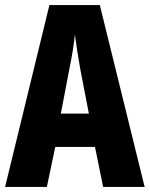

<svg xmlns="http://www.w3.org/2000/svg" viewBox="-20 -734 588 754"><path d="M385 0H548L372 -714H174L0 0H164L197 -157H353ZM295 -464 329 -288H219L253 -466C263 -515 271 -563 274 -599C279 -561 286 -514 295 -464Z"/></svg>

Font: Noto Sans Devanagari ExtraCondensed ExtraBold
Style: Regular
Weight: 800
Width: 2
Designer: Jelle Bosma - Monotype Design Team
Foundry: Monotype Imaging Inc.
Version: Version 2.004